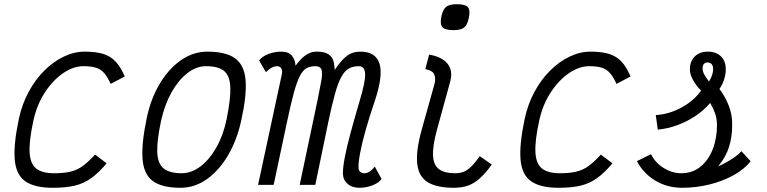

<svg xmlns="http://www.w3.org/2000/svg" viewBox="-20 -877 3640 911"><path d="M431 -143.5 486 -102Q448.5 -57.5 413.2 -32Q378 -6.5 335 3.8Q292 14 230 14Q144.5 14 100.5 -16.5Q56.5 -47 50 -118.5Q43.5 -190 69.5 -313Q84.5 -383 116 -441.2Q147.5 -499.5 190.2 -542Q233 -584.5 282.2 -608.2Q331.5 -632 382 -632Q435.5 -632 470.5 -621Q505.5 -610 529.2 -584.2Q553 -558.5 572 -514L505 -479Q490.5 -512 474 -530.5Q457.5 -549 434.5 -556Q411.5 -563 376 -563Q328 -563 279.5 -529.8Q231 -496.5 193 -438.5Q155 -380.5 138.5 -305Q117.5 -208.5 120.5 -154Q123.5 -99.5 152 -77.2Q180.5 -55 236 -55Q284 -55 315.5 -62.8Q347 -70.5 373.2 -89.8Q399.5 -109 431 -143.5Z M836 14Q749 14 705.8 -17.5Q662.5 -49 656.5 -120.8Q650.5 -192.5 675.5 -313Q694.5 -406.5 737 -478.2Q779.5 -550 838.2 -591Q897 -632 964 -632Q1051 -632 1095 -600.5Q1139 -569 1145.2 -497.5Q1151.5 -426 1124.5 -305Q1104.5 -212.5 1062 -140.2Q1019.5 -68 961.8 -27Q904 14 836 14ZM842 -55Q889 -55 932 -88Q975 -121 1007.8 -179.5Q1040.5 -238 1055.5 -313Q1075 -409 1072.8 -463.5Q1070.5 -518 1043 -540.5Q1015.5 -563 958 -563Q911.5 -563 869 -530Q826.5 -497 794 -439Q761.5 -381 744.5 -305Q724 -209.5 726.2 -154.8Q728.5 -100 756.8 -77.5Q785 -55 842 -55Z M1686.5 14Q1650.5 14 1629.2 -4.5Q1608 -23 1607 -53Q1606.5 -81 1616 -130.8Q1625.5 -180.5 1644 -248.8Q1662.5 -317 1687 -400Q1714 -489 1712.5 -526Q1711 -563 1683.5 -563Q1655.5 -563 1635.5 -552Q1615.5 -541 1599.5 -512Q1583.5 -483 1569 -430.2Q1554.5 -377.5 1537 -294.5L1476 0H1402L1486 -398.5Q1498.5 -459 1504.8 -495Q1511 -531 1505.2 -547Q1499.5 -563 1476 -563Q1451.5 -563 1434 -553.2Q1416.5 -543.5 1402.2 -515.5Q1388 -487.5 1373.5 -434Q1359 -380.5 1340.5 -292.5L1278.5 0H1204.5L1316.5 -521Q1317 -525 1318.2 -530Q1319.5 -535 1318.5 -539.5Q1316 -563 1292.5 -563Q1283.5 -563 1270.8 -556.8Q1258 -550.5 1241.5 -534.5L1209.5 -590Q1223.5 -609.5 1253.5 -620.8Q1283.5 -632 1313.5 -632Q1349.5 -632 1365.2 -612.5Q1381 -593 1382 -565Q1394.5 -582 1409.5 -597.5Q1424.5 -613 1442.8 -622.5Q1461 -632 1482 -632Q1512.5 -632 1529.5 -624.2Q1546.5 -616.5 1554.5 -603.8Q1562.5 -591 1564.8 -575.5Q1567 -560 1568.5 -545.5Q1597 -589 1624.2 -610.5Q1651.5 -632 1689.5 -632Q1763.5 -632 1781 -573.8Q1798.5 -515.5 1756.5 -392.5Q1732 -320.5 1714.8 -259.2Q1697.5 -198 1688.8 -151.8Q1680 -105.5 1681 -79Q1681.5 -68 1689.5 -61.5Q1697.5 -55 1709.5 -55Q1721.5 -55 1734.8 -63.8Q1748 -72.5 1758 -87L1790.5 -28Q1777 -9 1747 2.5Q1717 14 1686.5 14Z M2133 14Q2053.5 14 2010.2 -12Q1967 -38 1959.8 -98.5Q1952.5 -159 1981 -262L2042 -480Q2048.5 -507.5 2039.8 -525.2Q2031 -543 1998 -549L2016 -618Q2075 -608 2102.2 -576.2Q2129.5 -544.5 2117 -493L2053.5 -262Q2032 -183 2034.8 -137.8Q2037.5 -92.5 2063.8 -73.8Q2090 -55 2138 -55Q2162 -55 2180 -62Q2198 -69 2216 -86.8Q2234 -104.5 2256.5 -136L2313.5 -96Q2283.5 -55 2256.2 -30.5Q2229 -6 2199.8 4Q2170.5 14 2133 14ZM2132 -734Q2091.5 -734 2079 -748.5Q2066.5 -763 2074.5 -800.5Q2082 -833 2097.5 -845Q2113 -857 2147 -857Q2188 -857 2200.2 -842.8Q2212.5 -828.5 2204 -790.5Q2197.5 -758 2181.8 -746Q2166 -734 2132 -734Z M2831 -143.5 2886 -102Q2848.5 -57.5 2813.2 -32Q2778 -6.5 2735 3.8Q2692 14 2630 14Q2544.5 14 2500.5 -16.5Q2456.5 -47 2450 -118.5Q2443.5 -190 2469.5 -313Q2484.5 -383 2516 -441.2Q2547.5 -499.5 2590.2 -542Q2633 -584.5 2682.2 -608.2Q2731.5 -632 2782 -632Q2835.5 -632 2870.5 -621Q2905.5 -610 2929.2 -584.2Q2953 -558.5 2972 -514L2905 -479Q2890.5 -512 2874 -530.5Q2857.5 -549 2834.5 -556Q2811.5 -563 2776 -563Q2728 -563 2679.5 -529.8Q2631 -496.5 2593 -438.5Q2555 -380.5 2538.5 -305Q2517.5 -208.5 2520.5 -154Q2523.5 -99.5 2552 -77.2Q2580.5 -55 2636 -55Q2684 -55 2715.5 -62.8Q2747 -70.5 2773.2 -89.8Q2799.5 -109 2831 -143.5Z M3217 14Q3145.5 14 3089 -20.2Q3032.5 -54.5 3002 -112.5L3069 -145.5Q3089 -104.5 3129.2 -79.8Q3169.5 -55 3212 -55Q3265 -55 3303 -85.5Q3341 -116 3361.5 -168.2Q3382 -220.5 3382 -285.5Q3381.5 -315.5 3372.2 -341Q3363 -366.5 3349.5 -388.5Q3320.5 -354 3279.8 -326.8Q3239 -299.5 3192.8 -282.8Q3146.5 -266 3101 -262L3091.5 -331Q3154 -334.5 3213 -366.5Q3272 -398.5 3306.5 -447Q3282 -471.5 3267.2 -499.5Q3252.5 -527.5 3253.5 -548Q3253 -585 3276 -608.5Q3299 -632 3338 -632Q3378 -632 3400.8 -609.5Q3423.5 -587 3423.5 -550Q3424.5 -531 3417.2 -504.8Q3410 -478.5 3393.5 -455Q3420 -420.5 3437.5 -376.5Q3455 -332.5 3454 -284.5Q3454 -225.5 3438.5 -178Q3423 -130.5 3387.5 -87.5Q3406.5 -96 3427 -107.2Q3447.5 -118.5 3466.5 -132Q3485.5 -145.5 3498 -159.5L3541.5 -112Q3512.5 -74.5 3461.2 -46Q3410 -17.5 3346.8 -1.8Q3283.5 14 3217 14ZM3344 -490Q3355 -508 3359 -521.2Q3363 -534.5 3363.5 -545.5Q3364.5 -561.5 3358 -570.8Q3351.5 -580 3338 -580.5Q3327 -581 3320.2 -573.8Q3313.5 -566.5 3313.5 -554Q3313.5 -538.5 3321.5 -523.8Q3329.5 -509 3344 -490Z"/></svg>

Font: Victor Mono Thin
Style: Italic
Weight: 100
Italic angle: -12°
Monospace: yes
Designer: Rune Bjørnerås
Version: Version 1.561;gftools[0.9.30]